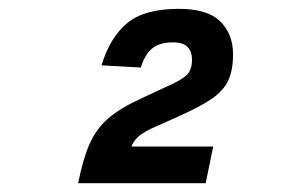

<svg xmlns="http://www.w3.org/2000/svg" viewBox="-20 -738 640 435"><path d="M157 -323Q168 -378 183 -412Q198 -446 225 -469.5Q252 -493 300 -515L356 -541Q390 -556 402.5 -567.5Q415 -579 415 -603Q415 -621 405 -631.5Q395 -642 372 -642Q341 -642 324.5 -628Q308 -614 299 -585L210 -590Q229 -653 268 -685.5Q307 -718 385 -718Q450 -718 479 -689.5Q508 -661 508 -615Q508 -579 497 -555.5Q486 -532 459.5 -514Q433 -496 386 -475L337 -453Q306 -440 293.5 -428.5Q281 -417 278 -406H463L446 -323Z"/></svg>

Font: Geist Mono
Style: Bold Italic
Weight: 700
Italic angle: -12°
Monospace: yes
Designer: Basement.studio, Andrés Briganti, Mateo Zaragoza
Foundry: Basement.studio, Vercel, Andrés Briganti, Guido Ferreyra, Mateo Zaragoza
Version: Version 1.500; ttfautohint (v1.8.4.7-5d5b)